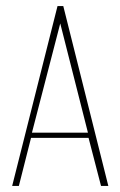

<svg xmlns="http://www.w3.org/2000/svg" viewBox="-20 -611 396 631"><path d="M20 0 169 -591H188L336 0H312L271 -158H82L42 0ZM85 -175H269L178 -534Z"/></svg>

Font: Alumni Sans Thin Thin
Style: Regular
Weight: 250
Version: Version 1.018